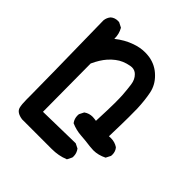

<svg xmlns="http://www.w3.org/2000/svg" viewBox="-165 -580 830 830"><g transform="rotate(45 250.0 -165.0)"><path d="M48.3 33.7Q48.3 -38.1 41.5 -418.9V-419.4Q43.5 -437 54.7 -450.2Q68.4 -461.9 87.9 -461.9Q90.8 -461.9 95.2 -461.4L117.2 -450.2L118.2 -448.7Q131.3 -425.8 131.3 -397.5Q131.3 -396.5 131.3 -395.5Q166.5 -423.8 205.6 -437.5Q236.8 -448.7 266.6 -448.7Q279.8 -448.7 293 -446.8Q336.9 -439.5 367.7 -408.2Q397 -379.4 404.8 -340.8Q412.6 -302.2 414.6 -253.4Q415 -237.3 415 -200.4Q415 -163.6 412.6 -81.5Q418.9 -82 424.8 -82Q448.2 -82 467.3 -69.3Q479.5 -55.7 479.5 -35.6Q479.5 -32.2 479 -27.8L467.8 -5.9Q437.5 9.3 407.7 9.3Q399.4 9.3 385.7 7.8Q354 3.4 324.7 1.5Q294.4 -0.5 265.1 -13.2L264.2 -14.2Q252.9 -29.3 252.9 -49.3Q252.9 -52.7 253.4 -57.1L264.2 -78.6L265.6 -79.6Q282.2 -91.3 303.7 -91.3Q309.6 -91.3 315.9 -90.3L325.7 -88.9Q329.1 -168 329.1 -200.2Q329.1 -232.4 328.1 -248Q325.7 -281.7 322 -308.1Q318.4 -334.5 301.8 -350.6Q289.6 -362.8 272.5 -362.8Q268.1 -362.8 262.7 -361.8Q225.1 -355 199.7 -335Q186.5 -325.2 172.9 -310.1Q151.4 -285.6 134.3 -248L136.2 45.4L332.5 41.5L354 52.2Q366.2 68.4 366.2 87.9Q366.2 90.8 365.7 95.2L354.5 117.7L352.5 118.2Q318.4 132.3 276.4 132.3H95.2Q59.1 127 52.7 104.5Q48.3 87.9 48.3 57.6Z"/></g></svg>

Font: Bakudai
Style: Medium
Weight: 500
Version: Version 1.48